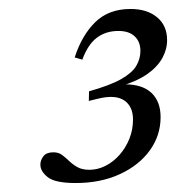

<svg xmlns="http://www.w3.org/2000/svg" viewBox="-20 -697 392 428"><path d="M178 -472 178.5 -493.5Q225 -506.5 249.8 -520.5Q274.5 -534.5 283.8 -550.2Q293 -566 293 -583.5Q293 -604 280.2 -616Q267.5 -628 244 -628Q216 -628 196 -613Q176 -598 163.5 -564L146.5 -569Q162.5 -618.5 192.5 -647.8Q222.5 -677 271 -677Q308 -677 330.2 -658.5Q352.5 -640 352.5 -607.5Q352.5 -587 341.8 -567.5Q331 -548 308.8 -532.2Q286.5 -516.5 252 -506L258.5 -509Q297.5 -509 317.8 -489.8Q338 -470.5 338 -436Q338 -395 314 -361.8Q290 -328.5 247.2 -308.8Q204.5 -289 148.5 -289Q103 -289 86.5 -302Q70 -315 70 -330Q70 -340 76.8 -348.8Q83.5 -357.5 99 -357.5Q110.5 -357.5 118.5 -351.5Q126.5 -345.5 134.2 -338Q142 -330.5 152.5 -324.5Q163 -318.5 179.5 -318.5Q197.5 -318.5 215 -327.2Q232.5 -336 246.2 -351.5Q260 -367 268.2 -387.2Q276.5 -407.5 276.5 -430.5Q276.5 -460 256.8 -473.2Q237 -486.5 198.5 -477Z"/></svg>

Font: Newsreader Text
Style: Italic
Weight: 400
Italic angle: -17°
Designer: Hugues Gentile
Foundry: Production Type
Version: Version 1.001